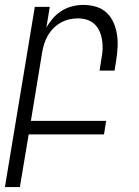

<svg xmlns="http://www.w3.org/2000/svg" viewBox="-46 -548 566 783"><path d="M-26 215 96 -520H157L143 -435Q154 -455 170 -473.5Q186 -492 206.5 -504.5Q227 -517 249.5 -522.5Q272 -528 294 -528Q321 -528 346 -520.5Q371 -513 389 -496Q407 -479 417 -456Q427 -433 431 -407.5Q435 -382 433.5 -355.5Q432 -329 428 -302L421 -260H360L368 -311Q372 -331 372.5 -350Q373 -369 370 -387Q367 -405 359.5 -421.5Q352 -438 339 -450Q326 -462 308.5 -467.5Q291 -473 271 -473Q254 -473 236.5 -469Q219 -465 202.5 -456Q186 -447 172.5 -433.5Q159 -420 149.5 -403.5Q140 -387 134.5 -370Q129 -353 126 -335L80 -55H387L378 0H71L35 215Z"/></svg>

Font: Iosevka Light Oblique
Style: Regular
Weight: 300
Italic angle: -9°
Monospace: yes
Designer: Belleve Invis
Foundry: Belleve Invis
Version: Version 32.5.0; ttfautohint (v1.8.4)